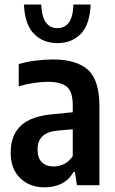

<svg xmlns="http://www.w3.org/2000/svg" viewBox="-20 -816 508 846"><path d="M177 9.5Q110.5 9.5 68.8 -31.2Q27 -72 27 -144Q27 -220 72.5 -262.8Q118 -305.5 220.5 -313.5L300.5 -321.5V-353Q300.5 -412 274.5 -433.8Q248.5 -455.5 190 -455.5Q162.5 -455.5 128.8 -450.5Q95 -445.5 62.5 -435.5V-533.5Q95.5 -543.5 135.8 -548.8Q176 -554 212 -554Q317 -554 367.5 -508.5Q418 -463 418 -347.5V0H319L310 -58.5H304Q283.5 -22.5 250.5 -6.5Q217.5 9.5 177 9.5ZM145.5 -157.5Q145.5 -119 164.8 -100.8Q184 -82.5 217 -82.5Q237.5 -82.5 259.8 -92Q282 -101.5 300.5 -128V-246.5L233 -240.5Q145.5 -232.5 145.5 -157.5ZM233 -626Q170 -626 129.8 -666.8Q89.5 -707.5 85.5 -796H161.5Q164.5 -740 183 -716Q201.5 -692 233 -692Q264.5 -692 283 -716Q301.5 -740 303.5 -796H379.5Q375.5 -707 335.8 -666.5Q296 -626 233 -626Z"/></svg>

Font: Encode Sans Condensed Condensed SemiBold
Style: Regular
Weight: 600
Width: 3
Designer: Multiple Designers
Foundry: Impallari Type
Version: Version 3.000; ttfautohint (v1.8.3) -l 8 -r 50 -G 200 -x 14 